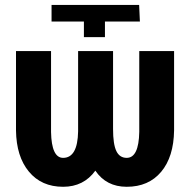

<svg xmlns="http://www.w3.org/2000/svg" viewBox="-20 -731 742 762"><path d="M670.9 -528.3V-213.4Q669.4 -108.4 619.6 -49.1Q569.8 10.3 482.9 10.3Q401.9 10.3 358.4 -53.7Q312 10.3 230.5 10.3Q144.5 10.3 94.7 -49.8Q44.9 -109.9 43.5 -212.9V-528.3H182.6V-207Q184.6 -104.5 230.5 -104.5Q288.1 -104.5 290 -209.5V-528.3H428.7V-218.8Q428.7 -158.7 441.7 -131.6Q454.6 -104.5 482.9 -104.5Q530.8 -104.5 532.7 -207.5V-528.3ZM184.6 -645.5V-711.4H532.2L535.2 -645.5H396.5V-583.5H313V-645.5Z"/></svg>

Font: Roboto Condensed
Style: Bold
Weight: 700
Designer: Google
Version: Version 2.134; 2016